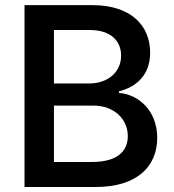

<svg xmlns="http://www.w3.org/2000/svg" viewBox="-20 -748 698 768"><path d="M78.1 0H362.8C530.8 0 608.9 -84.5 608.9 -196.8C608.9 -308.1 530.3 -371.6 456.1 -376V-382.8C524.9 -399.9 580.6 -447.3 580.6 -537.6C580.6 -644.5 504.9 -727.5 349.6 -727.5H78.1ZM348.1 -100.1H195.8V-325.7H352.5C437.5 -325.7 491.2 -271 491.2 -203.6C491.2 -144 450.2 -100.1 348.1 -100.1ZM336.9 -414.1H195.8V-627.9H339.8C423.3 -627.9 464.4 -584 464.4 -525.4C464.4 -457.5 408.7 -414.1 336.9 -414.1Z"/></svg>

Font: Raveo Medium
Style: Regular
Weight: 500
Designer: Jakub Foglar, Rasmus Andersson (Inter)
Foundry: Jakubfoglar.com
Version: Version 1.100;Glyphs 3.2.3 (3260)